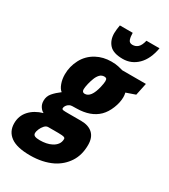

<svg xmlns="http://www.w3.org/2000/svg" viewBox="-315 -906 1109 1260"><g transform="rotate(30 239.0 -276.0)"><path d="M124 240.2Q23.9 240.2 -23.4 205.6Q-70.8 170.9 -70.8 108.9Q-70.8 52.2 -34.7 12.5Q1.5 -27.3 63 -44.9Q47.4 -51.8 34.7 -70.6Q22 -89.4 22 -115.7Q22 -149.4 43.5 -174.3Q64.9 -199.2 97.2 -223.1Q79.1 -236.3 67.9 -267.6Q56.6 -298.8 56.6 -335Q56.6 -395.5 85.2 -449.7Q113.8 -503.9 168.9 -533.7Q218.8 -560.5 280.8 -560.5Q312.5 -560.5 334.5 -555.4Q356.4 -550.3 369.6 -546.4H548.8L529.3 -453.6L460.4 -429.7Q464.4 -412.6 464.4 -397Q464.4 -356.9 446.3 -311.8Q428.2 -266.6 399.4 -237.8Q340.8 -180.2 234.4 -179.2Q210.9 -179.2 202.1 -178.5Q193.4 -177.7 190.4 -176.8Q174.8 -171.4 165.3 -159.2Q155.8 -147 155.8 -134.8Q155.8 -127.4 166 -125.5Q171.4 -124.5 180.7 -124.3Q189.9 -124 203.1 -124H301.8Q357.9 -124 389.4 -95.2Q420.9 -66.4 420.9 -9.8Q420.9 66.9 385.7 120.8Q350.6 174.8 291 205.1Q219.2 240.2 124 240.2ZM232.9 -289.1Q280.8 -289.1 302.7 -383.8Q309.6 -414.1 309.6 -428.7Q309.6 -442.4 304.7 -447.3Q299.8 -452.1 289.6 -452.1Q268.6 -452.1 254.9 -437.3Q241.2 -422.4 232.9 -400.4Q224.6 -378.4 219.2 -356.4Q212.4 -326.7 212.4 -312.5Q212.4 -289.1 232.9 -289.1ZM130.4 122.1Q154.8 122.1 177 117.7Q199.2 113.3 217.3 104Q238.8 93.3 251.7 76.2Q264.6 59.1 264.6 35.6Q264.6 27.3 255.9 23.9Q244.1 19.5 210.9 19.5H135.7Q120.1 19.5 107.4 33.7Q94.7 47.9 87.2 65.7Q79.6 83.5 79.6 95.7Q79.6 110.8 92.3 116.5Q105 122.1 130.4 122.1ZM334 -612.3Q262.2 -612.3 232.2 -645.5Q202.1 -678.7 202.1 -731.4Q202.1 -745.1 204.1 -760.7Q206.1 -776.4 209 -793.5H306.2Q306.2 -764.2 313 -744.1Q319.8 -724.1 343.3 -724.1Q367.2 -724.1 384 -739.5Q400.9 -754.9 410.2 -793.5H509.3Q493.7 -705.6 446.5 -658.9Q399.4 -612.3 334 -612.3Z"/></g></svg>

Font: Open Sans Condensed ExtraBold
Style: Italic
Weight: 800
Width: 3
Italic angle: -12°
Designer: Monotype Design Team
Foundry: Monotype Imaging Inc.
Version: Version 3.003; ttfautohint (v1.8.4)